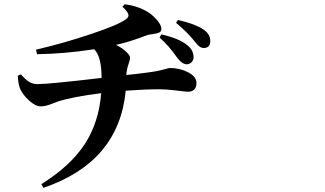

<svg xmlns="http://www.w3.org/2000/svg" viewBox="-20 -822 1540 909"><path d="M559.6 -790 570.3 -801.8Q638.7 -793 686.5 -760.7Q709 -745.1 726.6 -723.1Q744.1 -701.2 744.1 -684.6Q744.1 -672.9 733.9 -668Q723.6 -663.1 703.6 -660.6Q683.6 -658.2 675.8 -655.3Q591.8 -623 529.3 -609.4Q557.6 -595.7 576.7 -577.6Q595.7 -559.6 595.7 -548.8Q595.7 -538.1 587.9 -516.6Q580.1 -495.1 578.1 -466.8Q636.7 -472.7 692.4 -480.5Q719.7 -484.4 740.2 -489.3Q760.7 -494.1 770.5 -497.1Q780.3 -500 784.2 -500Q832 -500 871.1 -479.5Q910.2 -459 910.2 -429.7Q910.2 -387.7 869.1 -387.7Q861.3 -387.7 814.5 -393.6Q767.6 -399.4 735.4 -399.4Q668.9 -399.4 575.2 -392.6Q543 -54.7 185.5 67.4L175.8 49.8Q313.5 -36.1 380.9 -139.2Q448.2 -242.2 459 -380.9Q325.2 -364.3 252 -340.8Q244.1 -337.9 231.9 -333Q219.7 -328.1 212.4 -325.7Q205.1 -323.2 194.3 -320.8Q183.6 -318.4 172.9 -318.4Q148.4 -318.4 118.7 -345.2Q88.9 -372.1 76.2 -399.4Q65.4 -424.8 64.5 -463.9L79.1 -469.7Q102.5 -443.4 119.6 -433.6Q136.7 -423.8 157.2 -423.8Q211.9 -423.8 460.9 -453.1Q460.9 -554.7 425.8 -588.9Q288.1 -567.4 155.3 -565.4L150.4 -586.9Q277.3 -616.2 410.2 -660.6Q543 -705.1 575.2 -730.5Q590.8 -740.2 587.9 -753.4Q585 -766.6 559.6 -790ZM735.4 -644.5 744.1 -659.2Q829.1 -639.6 866.2 -608.4Q896.5 -585 896.5 -550.8Q896.5 -537.1 886.7 -527.3Q877 -517.6 864.3 -517.6Q841.8 -517.6 817.4 -550.8Q779.3 -605.5 735.4 -644.5ZM813.5 -713.9 822.3 -727.5Q896.5 -710.9 938.5 -685.5Q975.6 -662.1 975.6 -628.9Q975.6 -594.7 944.3 -594.7Q935.5 -594.7 927.7 -599.6Q919.9 -604.5 914.6 -610.4Q909.2 -616.2 897.5 -630.9Q867.2 -668.9 813.5 -713.9Z"/></svg>

Font: Bpmf Zihi Serif Bold
Style: Bold
Weight: 700
Foundry: But Ko
Version: Version 1.320